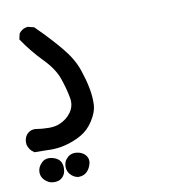

<svg xmlns="http://www.w3.org/2000/svg" viewBox="-88 -350 658 710"><g transform="rotate(-10 241.0 5.5)"><path d="M11.7 251.5Q11.7 232.4 27.3 216.8Q38.6 205.6 54.2 205.6Q59.6 205.6 66.9 207Q87.9 211.9 96.7 225.1Q103.5 235.8 103.5 251Q103.5 274.4 88.4 287.1Q78.1 296.4 60.1 296.4Q55.2 296.4 49.6 295.4Q43.9 294.4 37.6 291Q30.3 287.1 23.4 280.3Q11.7 267.6 11.7 251.5ZM110.4 248Q110.4 246.1 110.6 242.7Q110.8 239.3 112.3 233.9Q115.2 223.6 123.5 215.8L125.5 213.4Q137.2 203.1 153.3 203.1Q157.2 203.1 161.1 203.6Q181.6 206.5 192.4 219.7Q200.7 229.5 200.7 241.7Q200.7 247.1 199.2 252.9Q194.3 270.5 182.6 281.7Q170.9 293 150.4 293H149.9Q133.8 290.5 121.6 277.3Q110.4 264.6 110.4 248ZM68.8 175.8Q65.4 175.8 49.8 175.3Q34.2 174.8 8.8 174.8H6.3Q0.5 170.4 -3.9 166.5Q-13.2 157.2 -17.6 142.1Q-18.1 137.7 -18.1 133.8Q-18.1 122.1 -12.7 111.3Q-0.5 90.8 22.5 90.8H22.9Q51.3 95.2 75 95.2Q98.6 95.2 114.7 88.4Q143.6 76.7 160.2 52.7Q172.4 35.2 172.4 13.7Q172.4 6.3 170.9 -1Q165 -34.2 151.4 -74Q137.7 -113.8 99.1 -153.3Q58.6 -194.3 23.9 -245.6L28.8 -267.1Q31.7 -271 34.7 -273.9Q44.9 -284.2 61.5 -286.1H63L85.9 -280.3Q142.6 -224.1 177.7 -181.2Q213.9 -137.7 229 -93.3Q253.4 -22 253.4 29.3Q253.4 36.6 252.9 43Q251 67.9 231.7 98.4Q212.4 128.9 183.3 145.3Q154.3 161.6 120.1 169.9Q94.2 175.8 68.8 175.8Z"/></g></svg>

Font: Bakudai
Style: Bold
Weight: 700
Version: Version 1.48